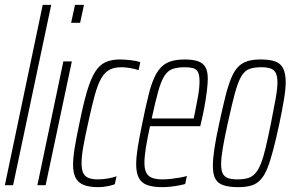

<svg xmlns="http://www.w3.org/2000/svg" viewBox="-20 -763 1206 791"><path d="M0 0 156 -743H191L34 0Z M273 -669 289 -743H326L310 -669ZM134 0 241 -510H276L168 0Z M385 8Q347 8 324 -1.5Q301 -11 291 -31.5Q281 -52 281 -83Q281 -114 288 -156Q295 -198 307 -254Q323 -334 338 -385Q353 -436 371 -465.5Q389 -495 414 -506.5Q439 -518 473 -518Q494 -518 519 -515Q544 -512 558 -507L551 -474Q537 -479 517 -482.5Q497 -486 480 -486Q452 -486 432 -476Q412 -466 397.5 -441Q383 -416 370.5 -371Q358 -326 343 -256Q330 -198 323 -158Q316 -118 316 -90Q316 -63 323.5 -49Q331 -35 346 -29.5Q361 -24 383 -24Q402 -24 423.5 -27.5Q445 -31 460 -37L453 -4Q440 1 421 4.5Q402 8 385 8Z M649 8Q611 8 587 -0.5Q563 -9 552 -30Q541 -51 541 -86Q541 -115 547.5 -156Q554 -197 566 -254Q581 -329 594 -379.5Q607 -430 624.5 -460.5Q642 -491 669 -504.5Q696 -518 740 -518Q775 -518 796 -510.5Q817 -503 826.5 -486Q836 -469 836 -439Q836 -419 832.5 -390Q829 -361 823 -327Q817 -293 808 -256L805 -243H598Q587 -192 581 -155Q575 -118 575 -92Q575 -66 583 -51Q591 -36 607.5 -30Q624 -24 650 -24Q666 -24 684 -26Q702 -28 719.5 -31Q737 -34 750 -38L743 -5Q733 -2 717 1Q701 4 683.5 6Q666 8 649 8ZM605 -275H778L784 -304Q790 -333 796 -367Q802 -401 802 -429Q802 -455 795 -467Q788 -479 774.5 -482.5Q761 -486 742 -486Q710 -486 690 -478.5Q670 -471 656.5 -449Q643 -427 631.5 -385.5Q620 -344 605 -275Z M962 8Q925 8 901.5 0.5Q878 -7 867.5 -26Q857 -45 857 -80Q857 -109 863.5 -152Q870 -195 883 -254Q897 -319 908.5 -365Q920 -411 932.5 -441Q945 -471 961 -487.5Q977 -504 999.5 -511Q1022 -518 1053 -518Q1091 -518 1113.5 -510Q1136 -502 1146.5 -481.5Q1157 -461 1157 -424Q1157 -396 1150 -354Q1143 -312 1131 -254Q1117 -189 1105 -143.5Q1093 -98 1081 -68.5Q1069 -39 1053 -22Q1037 -5 1015 1.5Q993 8 962 8ZM958 -24Q983 -24 1000.5 -29Q1018 -34 1031 -48Q1044 -62 1054.5 -88Q1065 -114 1074.5 -154.5Q1084 -195 1096 -254Q1108 -315 1115.5 -356Q1123 -397 1123 -423Q1123 -449 1116 -462.5Q1109 -476 1094.5 -481Q1080 -486 1057 -486Q1026 -486 1006.5 -478.5Q987 -471 973.5 -447.5Q960 -424 947.5 -378Q935 -332 918 -254Q905 -195 898 -154Q891 -113 891 -86Q891 -61 898 -47.5Q905 -34 920 -29Q935 -24 958 -24Z"/></svg>

Font: Saira UltraCondensed Thin
Style: Italic
Weight: 250
Width: 1
Italic angle: -12°
Designer: Hector Gatti with collaboration of the Omnibus-Type team
Foundry: Omnibus-Type
Version: Version 1.101